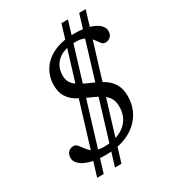

<svg xmlns="http://www.w3.org/2000/svg" viewBox="-208 -899 1010 1115"><g transform="rotate(-30 297.0 -341.0)"><path d="M230.5 99.5 499.5 -782H543L274 99.5ZM111 99.5 380.5 -782H424L155 99.5ZM235.5 -36Q299.5 -36 343.2 -56.8Q387 -77.5 409 -114.2Q431 -151 429.5 -199.5Q428.5 -239 408.5 -262.8Q388.5 -286.5 358 -302Q327.5 -317.5 293.8 -331.8Q260 -346 229.8 -364.8Q199.5 -383.5 180.5 -413.8Q161.5 -444 161.5 -492.5Q161.5 -532.5 177.2 -568.8Q193 -605 224.2 -632.8Q255.5 -660.5 302.5 -676.5Q349.5 -692.5 412.5 -692.5Q473 -692.5 513.5 -680.5Q554 -668.5 574.2 -649Q594.5 -629.5 594.5 -607Q594.5 -583 580.8 -569.5Q567 -556 546.5 -556Q533.5 -556 524.8 -565.2Q516 -574.5 507 -588Q498 -601.5 485 -615Q472 -628.5 450.5 -637.8Q429 -647 394.5 -647Q342.5 -647 306.8 -630.2Q271 -613.5 252.5 -583.5Q234 -553.5 234 -513.5Q234 -478.5 253.5 -456.8Q273 -435 303.5 -419.8Q334 -404.5 368.2 -390.2Q402.5 -376 433.2 -356Q464 -336 483.2 -304.2Q502.5 -272.5 502.5 -222.5Q502.5 -173 483.8 -130.8Q465 -88.5 428.8 -56.8Q392.5 -25 340.5 -7.5Q288.5 10 222 10Q160 10 118.2 -2Q76.5 -14 55.5 -33.8Q34.5 -53.5 34.5 -77Q34.5 -93 40.8 -104.8Q47 -116.5 58 -122.8Q69 -129 83.5 -129Q96.5 -129 105.5 -119.8Q114.5 -110.5 124 -96.8Q133.5 -83 146.8 -69Q160 -55 181.2 -45.5Q202.5 -36 235.5 -36Z"/></g></svg>

Font: Newsreader 14pt
Style: Italic
Weight: 400
Italic angle: -17°
Designer: Hugues Gentile
Foundry: Production Type
Version: Version 1.003